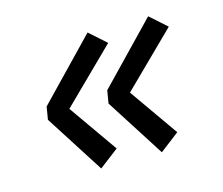

<svg xmlns="http://www.w3.org/2000/svg" viewBox="-70 -650 710 612"><g transform="rotate(-15 284.5 -344.0)"><path d="M194 -129 70 -323 77 -365 264 -559 319 -510 145 -339 258 -178ZM394 -129 270 -323 277 -365 464 -559 519 -510 345 -339 458 -178Z"/></g></svg>

Font: ABeeZee
Style: Italic
Weight: 400
Italic angle: -10°
Designer: Anja Meiners
Foundry: Anja Meiners
Version: Version 1.003; ttfautohint (v1.8.3)